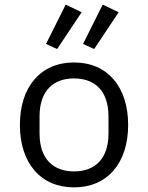

<svg xmlns="http://www.w3.org/2000/svg" viewBox="-20 -798 640 830"><path d="M300 12C445 12 534 -94 534 -258C534 -422 445 -528 300 -528C155 -528 66 -422 66 -258C66 -94 155 12 300 12ZM300 -57C211 -57 151 -110 151 -221V-295C151 -406 211 -459 300 -459C389 -459 449 -406 449 -295V-221C449 -110 389 -57 300 -57ZM333 -745 264 -778 179 -608 227 -586ZM493 -745 424 -778 339 -608 387 -586Z"/></svg>

Font: IBM Plex Mono
Style: Regular
Weight: 400
Monospace: yes
Designer: Mike Abbink, Paul van der Laan, Pieter van Rosmalen
Foundry: Bold Monday
Version: Version 2.004